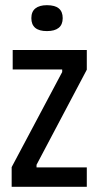

<svg xmlns="http://www.w3.org/2000/svg" viewBox="-20 -721 380 741"><path d="M25 0V-76L220 -443V-453H29V-528H315V-452L121 -85V-75H315V0ZM161 -601Q131 -601 116 -613.5Q101 -626 101 -651Q101 -676 116.5 -688.5Q132 -701 161 -701Q192 -701 207 -688.5Q222 -676 222 -651Q222 -626 206.5 -613.5Q191 -601 161 -601Z"/></svg>

Font: Bricolage Grotesque 24pt Condensed
Style: Regular
Weight: 400
Width: 3
Designer: Mathieu Triay
Foundry: Atelier Triay
Version: Version 1.001;gftools[0.9.33.dev8+g029e19f]